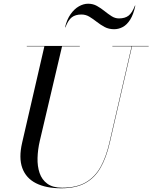

<svg xmlns="http://www.w3.org/2000/svg" viewBox="-20 -997 819 1032"><path d="M309 15Q227.5 15 173.8 -12Q120 -39 100 -93.5Q80 -148 99 -230L219 -750H314L194 -240Q183 -193 181.8 -148.2Q180.5 -103.5 192.8 -67.2Q205 -31 234.5 -9.5Q264 12 314 12Q391 12 440.8 -16.8Q490.5 -45.5 520.5 -99.5Q550.5 -153.5 568 -230L688 -750H690L570 -230Q552 -151.5 521.2 -96.8Q490.5 -42 439.2 -13.5Q388 15 309 15ZM124 -748V-750H409V-748ZM584 -748V-750H779V-748ZM593.5 -840Q564.5 -840 542.2 -852Q520 -864 500.2 -879.5Q480.5 -895 460.8 -907Q441 -919 417.5 -919Q385.5 -919 366 -904Q346.5 -889 331.5 -850H329.5Q339.5 -892.5 359.5 -920.8Q379.5 -949 404.2 -963Q429 -977 453.5 -977Q480 -977 501.2 -965Q522.5 -953 541.8 -937.5Q561 -922 579.8 -910Q598.5 -898 619.5 -898Q652 -898 671.2 -913Q690.5 -928 705.5 -967H707.5Q697.5 -919.5 680 -891.8Q662.5 -864 640.2 -852Q618 -840 593.5 -840Z"/></svg>

Font: Bodoni Moda 96pt
Style: Italic
Weight: 400
Italic angle: -13°
Version: Version 2.004